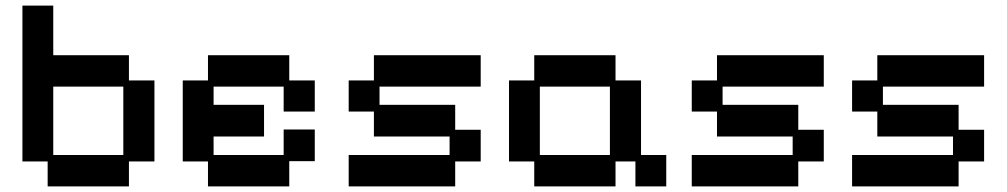

<svg xmlns="http://www.w3.org/2000/svg" viewBox="-20 -653 3592 685"><path d="M150 12V-77H60V-633H170V-456H440V-366H531V-77H440V12ZM170 -100H420V-344H170Z M722 12V-77H632V-366H722V-456H1012V-366H1103V-255H992V-344H742V-279H922V-166H742V-100H992V-191H1103V-78H1012V12Z M1224 12V-100H1584V-166H1314V-255H1224V-366H1314V-456H1695V-344H1334V-279H1604V-190H1695V-77H1604V12Z M1886 12V-77H1796V-366H1886V-456H2176V-366H2267V-100H2357V12H2247V-77H2176V12ZM1906 -100H2156V-344H1906Z M2448 12V-100H2808V-166H2538V-255H2448V-366H2538V-456H2919V-344H2558V-279H2828V-190H2919V-77H2828V12Z M3020 12V-100H3380V-166H3110V-255H3020V-366H3110V-456H3491V-344H3130V-279H3400V-190H3491V-77H3400V12Z"/></svg>

Font: Pixelify Sans Medium
Style: Regular
Weight: 500
Designer: Stefie Justprince
Foundry: Typecalism Foundryline
Version: Version 1.000;February 13, 2025;FontCreator 15.0.0.3015 64-b